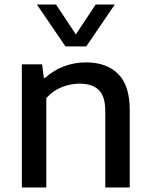

<svg xmlns="http://www.w3.org/2000/svg" viewBox="-20 -828 663 848"><path d="M76.5 -544H166L173.5 -484H179.5Q215 -517 261.8 -534.8Q308.5 -552.5 360 -552.5Q450 -552.5 501.5 -501.8Q553 -451 553 -342.5V0H445V-337.5Q445 -402.5 416.2 -430.5Q387.5 -458.5 332 -458.5Q291.5 -458.5 252 -442.8Q212.5 -427 184.5 -394.5V0H76.5ZM402.5 -808H487L361 -623H269L143 -808H227.5L315 -676Z"/></svg>

Font: Encode Sans Semi Expanded Medium
Style: Regular
Weight: 500
Width: 6
Designer: Multiple Designers
Foundry: Impallari Type
Version: Version 2.000